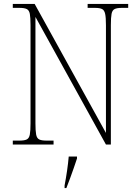

<svg xmlns="http://www.w3.org/2000/svg" viewBox="-20 -734 708 975"><path d="M45 0V-20H79Q104 -20 116 -26Q128 -32 131.5 -51Q135 -70 135 -108V-606Q135 -645 131.5 -663.5Q128 -682 116 -688Q104 -694 79 -694H45V-714H156L518 -59V-606Q518 -645 514 -663.5Q510 -682 498.5 -688Q487 -694 462 -694H425V-714H631V-694H599Q574 -694 562 -688Q550 -682 546.5 -663.5Q543 -645 543 -606V0H518L160 -648V-108Q160 -70 163.5 -51Q167 -32 179 -26Q191 -20 216 -20H252V0ZM308 208Q315 171 320.5 133.5Q326 96 329 61H371V71Q364 92 354.5 119.5Q345 147 335 174Q325 201 317 221H308Z"/></svg>

Font: Noto Serif Ethiopic SemiCondensed Thin
Style: Regular
Weight: 100
Width: 4
Designer: Monotype Design Team
Foundry: Monotype Imaging Inc.
Version: Version 2.102; ttfautohint (v1.8.4.7-5d5b)